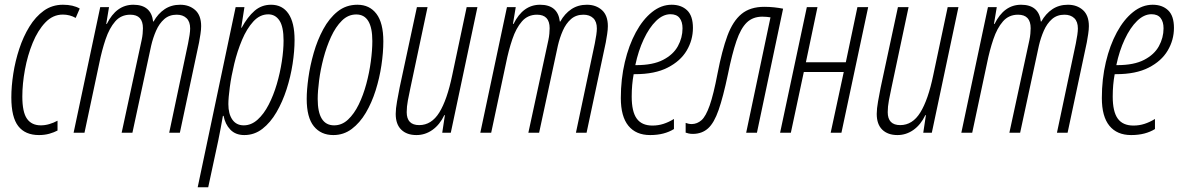

<svg xmlns="http://www.w3.org/2000/svg" viewBox="-20 -560 4990 810"><path d="M144.5 9.8Q86.4 9.8 57.1 -27.8Q27.8 -65.4 27.8 -148.9Q27.8 -195.8 36.1 -249.3Q44.4 -302.7 61.3 -354Q78.1 -405.3 104 -447.5Q129.9 -489.7 165 -514.9Q200.2 -540 245.6 -540Q288.6 -540 316.4 -523.9L299.3 -484.4Q274.4 -498.5 245.1 -498.5Q203.1 -498.5 171.4 -465.3Q139.6 -432.1 117.9 -379.2Q96.2 -326.2 85.2 -266.1Q74.2 -206.1 74.2 -152.8Q74.2 -86.9 93.8 -59.1Q113.3 -31.2 152.3 -31.2Q169.9 -31.2 187.7 -36.4Q205.6 -41.5 222.7 -50.8V-9.3Q208 -1.5 188 4.2Q168 9.8 144.5 9.8Z M290.5 0 402.8 -529.8H439.9L428.2 -459H430.7Q470.7 -540 542.5 -540Q617.7 -540 626 -469.2H627.9Q646.5 -502.4 674.6 -521.2Q702.6 -540 740.2 -540Q778.3 -540 803.5 -517.6Q828.6 -495.1 828.6 -449.7Q828.6 -435.5 825.7 -416.3Q822.8 -397 819.8 -380.9L738.8 0H693.8L773.4 -376.5Q777.3 -396 779.8 -412.4Q782.2 -428.7 782.2 -439.9Q782.2 -468.8 766.8 -483.4Q751.5 -498 725.6 -498Q694.3 -498 673.1 -479.5Q651.9 -460.9 638.7 -430.9Q625.5 -400.9 617.7 -367.2L538.6 0H493.2L577.6 -391.1Q580.6 -404.8 581.8 -418Q583 -431.2 583 -440.9Q583 -498 529.8 -498Q490.7 -498 466.1 -469.7Q441.4 -441.4 425.5 -394.5Q409.7 -347.7 398.4 -291.5L336.4 0Z M814 230 974.1 -529.8H1011.2L997.6 -442.9H999.5Q1024.4 -488.8 1054 -514.4Q1083.5 -540 1123.5 -540Q1171.4 -540 1197 -502.2Q1222.7 -464.4 1222.7 -391.6Q1222.7 -344.7 1214.4 -290.5Q1206.1 -236.3 1189 -183.3Q1171.9 -130.4 1146.5 -86.7Q1121.1 -43 1087.2 -16.6Q1053.2 9.8 1010.7 9.8Q973.6 9.8 951.7 -13.2Q929.7 -36.1 923.3 -71.3H920.4Q916 -46.9 911.1 -19.8Q906.2 7.3 900.9 32.2L858.4 230ZM1008.3 -31.2Q1040 -31.2 1066.7 -55.2Q1093.3 -79.1 1113.5 -118.4Q1133.8 -157.7 1147.7 -205.1Q1161.6 -252.4 1168.9 -300.5Q1176.3 -348.6 1176.3 -388.7Q1176.3 -447.3 1158.9 -473.4Q1141.6 -499.5 1111.8 -499.5Q1076.2 -499.5 1048.6 -469.2Q1021 -439 1001 -391.4Q981 -343.8 968.3 -291Q955.6 -238.3 949.5 -192.4Q943.4 -146.5 943.4 -120.6Q943.4 -79.6 960.2 -55.4Q977.1 -31.2 1008.3 -31.2Z M1386.2 9.8Q1334 9.8 1304 -27.3Q1273.9 -64.5 1273.9 -142.6Q1273.9 -180.7 1281 -231.9Q1288.1 -283.2 1303.5 -336.9Q1318.8 -390.6 1343.8 -436.8Q1368.7 -482.9 1404.3 -511.5Q1439.9 -540 1487.8 -540Q1539.1 -540 1568.1 -501.7Q1597.2 -463.4 1597.2 -385.7Q1597.2 -338.4 1589.1 -284.4Q1581.1 -230.5 1564.7 -178.5Q1548.3 -126.5 1523.2 -84Q1498 -41.5 1463.9 -15.9Q1429.7 9.8 1386.2 9.8ZM1389.6 -31.2Q1422.4 -31.2 1448.2 -55.4Q1474.1 -79.6 1493.4 -119.1Q1512.7 -158.7 1525.4 -206.1Q1538.1 -253.4 1544.4 -300.8Q1550.8 -348.1 1550.8 -386.7Q1550.8 -499 1482.9 -499Q1448.7 -499 1422.4 -472.9Q1396 -446.8 1376.7 -404.8Q1357.4 -362.8 1344.7 -314.5Q1332 -266.1 1326.2 -220.5Q1320.3 -174.8 1320.3 -142.6Q1320.3 -31.2 1389.6 -31.2Z M1736.8 9.8Q1696.3 9.8 1672.9 -12.9Q1649.4 -35.6 1649.4 -79.6Q1649.4 -101.1 1655 -132.3Q1660.6 -163.6 1666 -190.9L1738.8 -529.8H1783.7L1711.4 -189Q1705.6 -162.6 1700.7 -136.2Q1695.8 -109.9 1695.8 -86.9Q1695.8 -32.2 1748.5 -32.2Q1800.3 -32.2 1833.3 -85.4Q1866.2 -138.7 1887.7 -242.2L1948.7 -529.8H1994.1L1881.8 0H1845.7L1856.9 -74.2H1854.5Q1835.4 -34.2 1804.7 -12.2Q1773.9 9.8 1736.8 9.8Z M2006.3 0 2118.7 -529.8H2155.8L2144 -459H2146.5Q2186.5 -540 2258.3 -540Q2333.5 -540 2341.8 -469.2H2343.8Q2362.3 -502.4 2390.4 -521.2Q2418.5 -540 2456.1 -540Q2494.1 -540 2519.3 -517.6Q2544.4 -495.1 2544.4 -449.7Q2544.4 -435.5 2541.5 -416.3Q2538.6 -397 2535.6 -380.9L2454.6 0H2409.7L2489.3 -376.5Q2493.2 -396 2495.6 -412.4Q2498 -428.7 2498 -439.9Q2498 -468.8 2482.7 -483.4Q2467.3 -498 2441.4 -498Q2410.2 -498 2388.9 -479.5Q2367.7 -460.9 2354.5 -430.9Q2341.3 -400.9 2333.5 -367.2L2254.4 0H2209L2293.5 -391.1Q2296.4 -404.8 2297.6 -418Q2298.8 -431.2 2298.8 -440.9Q2298.8 -498 2245.6 -498Q2206.5 -498 2181.9 -469.7Q2157.2 -441.4 2141.4 -394.5Q2125.5 -347.7 2114.3 -291.5L2052.2 0Z M2722.7 9.8Q2663.1 9.8 2631.1 -29.3Q2599.1 -68.4 2599.1 -146.5Q2599.1 -226.6 2616 -297.9Q2632.8 -369.1 2662.4 -423.6Q2691.9 -478 2730.7 -509Q2769.5 -540 2813.5 -540Q2854 -540 2878.7 -516.6Q2903.3 -493.2 2903.3 -442.4Q2903.3 -391.1 2877 -346.7Q2850.6 -302.2 2796.6 -274.7Q2742.7 -247.1 2659.7 -247.1H2653.3Q2645 -203.1 2645 -152.8Q2645 -88.9 2666.3 -59.6Q2687.5 -30.3 2732.4 -30.3Q2756.8 -30.3 2778.8 -37.4Q2800.8 -44.4 2823.2 -58.1V-15.6Q2803.7 -3.4 2778.6 3.2Q2753.4 9.8 2722.7 9.8ZM2660.2 -285.2H2664.6Q2734.4 -285.2 2777.3 -307.4Q2820.3 -329.6 2839.8 -365.2Q2859.4 -400.9 2859.4 -440.4Q2859.4 -468.3 2846.9 -484.1Q2834.5 -500 2808.6 -500Q2776.9 -500 2747.8 -471.7Q2718.8 -443.4 2695.8 -394.5Q2672.9 -345.7 2660.2 -285.2Z M2903.8 4.9Q2893.1 4.9 2885.7 3.2Q2878.4 1.5 2872.6 -0.5V-41.5Q2877.9 -39.6 2884.3 -38.1Q2890.6 -36.6 2898.9 -36.6Q2921.4 -37.1 2939.5 -53Q2957.5 -68.8 2973.9 -115Q2990.2 -161.1 3007.3 -251Q3025.9 -347.2 3048.8 -409.2Q3071.8 -471.2 3108.4 -501.2Q3145 -531.2 3204.1 -531.2Q3225.6 -531.2 3245.6 -529.1Q3265.6 -526.9 3283.7 -523.4L3173.3 0H3127.9L3230.5 -486.8Q3223.6 -487.8 3215.1 -488.8Q3206.5 -489.7 3196.3 -489.7Q3156.2 -489.7 3130.6 -465.1Q3105 -440.4 3086.7 -386.7Q3068.4 -333 3050.8 -246.1Q3030.8 -150.9 3011.7 -96.2Q2992.7 -41.5 2967.3 -18.6Q2941.9 4.4 2903.8 4.9Z M3271 0 3383.8 -529.8H3428.7L3379.9 -297.4H3548.3L3597.2 -529.8H3642.6L3529.8 0H3484.4L3539.6 -256.3H3371.1L3316.4 0Z M3766.1 9.8Q3725.6 9.8 3702.1 -12.9Q3678.7 -35.6 3678.7 -79.6Q3678.7 -101.1 3684.3 -132.3Q3689.9 -163.6 3695.3 -190.9L3768.1 -529.8H3813L3740.7 -189Q3734.9 -162.6 3730 -136.2Q3725.1 -109.9 3725.1 -86.9Q3725.1 -32.2 3777.8 -32.2Q3829.6 -32.2 3862.5 -85.4Q3895.5 -138.7 3917 -242.2L3978 -529.8H4023.4L3911.1 0H3875L3886.2 -74.2H3883.8Q3864.7 -34.2 3834 -12.2Q3803.2 9.8 3766.1 9.8Z M4035.6 0 4147.9 -529.8H4185.1L4173.3 -459H4175.8Q4215.8 -540 4287.6 -540Q4362.8 -540 4371.1 -469.2H4373Q4391.6 -502.4 4419.7 -521.2Q4447.8 -540 4485.4 -540Q4523.4 -540 4548.6 -517.6Q4573.7 -495.1 4573.7 -449.7Q4573.7 -435.5 4570.8 -416.3Q4567.9 -397 4564.9 -380.9L4483.9 0H4439L4518.6 -376.5Q4522.5 -396 4524.9 -412.4Q4527.3 -428.7 4527.3 -439.9Q4527.3 -468.8 4512 -483.4Q4496.6 -498 4470.7 -498Q4439.5 -498 4418.2 -479.5Q4397 -460.9 4383.8 -430.9Q4370.6 -400.9 4362.8 -367.2L4283.7 0H4238.3L4322.8 -391.1Q4325.7 -404.8 4326.9 -418Q4328.1 -431.2 4328.1 -440.9Q4328.1 -498 4274.9 -498Q4235.8 -498 4211.2 -469.7Q4186.5 -441.4 4170.7 -394.5Q4154.8 -347.7 4143.6 -291.5L4081.5 0Z M4752 9.8Q4692.4 9.8 4660.4 -29.3Q4628.4 -68.4 4628.4 -146.5Q4628.4 -226.6 4645.3 -297.9Q4662.1 -369.1 4691.7 -423.6Q4721.2 -478 4760 -509Q4798.8 -540 4842.8 -540Q4883.3 -540 4908 -516.6Q4932.6 -493.2 4932.6 -442.4Q4932.6 -391.1 4906.2 -346.7Q4879.9 -302.2 4825.9 -274.7Q4772 -247.1 4689 -247.1H4682.6Q4674.3 -203.1 4674.3 -152.8Q4674.3 -88.9 4695.6 -59.6Q4716.8 -30.3 4761.7 -30.3Q4786.1 -30.3 4808.1 -37.4Q4830.1 -44.4 4852.5 -58.1V-15.6Q4833 -3.4 4807.9 3.2Q4782.7 9.8 4752 9.8ZM4689.5 -285.2H4693.8Q4763.7 -285.2 4806.6 -307.4Q4849.6 -329.6 4869.1 -365.2Q4888.7 -400.9 4888.7 -440.4Q4888.7 -468.3 4876.2 -484.1Q4863.8 -500 4837.9 -500Q4806.2 -500 4777.1 -471.7Q4748 -443.4 4725.1 -394.5Q4702.1 -345.7 4689.5 -285.2Z"/></svg>

Font: Open Sans Condensed Light
Style: Italic
Weight: 300
Width: 3
Italic angle: -12°
Designer: Monotype Design Team
Foundry: Monotype Imaging Inc.
Version: Version 3.000; ttfautohint (v1.8.4)